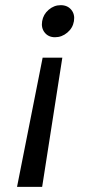

<svg xmlns="http://www.w3.org/2000/svg" viewBox="-20 -584 375 743"><path d="M221.2 -360.8 143.1 139.2H45.9L145 -360.8ZM214.8 -564Q241.2 -564 255.9 -546.1Q270.5 -528.3 266.1 -502Q261.7 -475.6 240.5 -457.8Q219.2 -439.9 192.9 -439.9Q167.5 -439.9 153.1 -457.8Q138.7 -475.6 143.1 -502Q147.5 -528.3 168.2 -546.1Q189 -564 214.8 -564Z"/></svg>

Font: SVN-Poppins
Style: Italic
Weight: 400
Italic angle: -10°
Designer: Ninad Kale (Devanagari), Jonny Pinhorn (Latin)
Foundry: Indian Type Foundry
Version: Version 3.002 2017